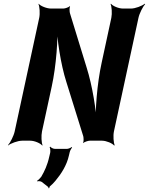

<svg xmlns="http://www.w3.org/2000/svg" viewBox="-20 -757 801 1033"><path d="M593 -50 725 -661C730 -685 749 -722 761 -735L759 -737C744 -725 708 -711 685 -711H641C618 -711 586 -725 577 -737L575 -735C581 -722 584 -685 579 -661L527 -420C502 -306 491 -159 496 -76L501 -78C499 -160 477 -296 446 -394L356 -687C354 -695 353 -716 357 -722L355 -724C351 -718 330 -711 321 -711H254C231 -711 197 -725 188 -737L187 -735C193 -722 196 -685 191 -661L59 -50C54 -26 35 11 23 24V26C38 14 76 0 99 0H143C166 0 198 14 207 26L209 24C203 11 201 -26 206 -50L258 -290C283 -404 293 -551 288 -634L284 -633C286 -550 306 -413 337 -316L428 -24C430 -16 431 5 427 11L428 13C432 7 454 0 463 0H529C552 0 585 14 594 26L597 24C591 11 588 -26 593 -50ZM205 222 238 248C240 249 241 254 241 256L245 255C245 253 247 248 248 246C259 237 269 227 278 216C308 180 339 134 351 79L355 62C357 53 364 41 368 37L366 34C361 38 348 44 340 44H276C266 44 254 37 250 32L247 35C250 40 252 55 250 65L245 86C235 132 219 165 202 194C196 202 185 213 180 215V219C185 217 198 217 205 222Z"/></svg>

Font: Asimov
Style: EdgeExtremeIt
Weight: 500
Designer: Google
Version: Version 2.000980: 2014